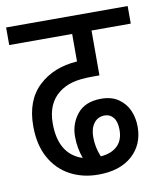

<svg xmlns="http://www.w3.org/2000/svg" viewBox="-74 -682 624 742"><g transform="rotate(-10 238.5 -311.0)"><path d="M253 0Q191 0 142 -26.5Q93 -53 65 -104Q37 -155 37 -228Q37 -329 95.5 -384Q154 -439 247 -445V-553H0V-622H477V-553H323V-377H298Q246 -377 216 -368.5Q186 -360 164 -343Q113 -304 113 -225Q113 -104 204 -74Q197 -94 193 -115Q189 -136 189 -161Q189 -211 220 -249Q251 -287 314 -287Q354 -287 381 -268.5Q408 -250 421 -220.5Q434 -191 434 -156Q434 -86 386 -43Q338 0 253 0ZM258 -147Q258 -105 274 -68Q316 -71 339.5 -93.5Q363 -116 363 -156Q363 -188 350 -204.5Q337 -221 316 -221Q289 -221 273.5 -200.5Q258 -180 258 -147Z"/></g></svg>

Font: Noto Sans Devanagari Condensed
Style: Regular
Weight: 400
Width: 3
Designer: Jelle Bosma - Monotype Design Team
Foundry: Monotype Imaging Inc.
Version: Version 2.004; ttfautohint (v1.8.4.7-5d5b)